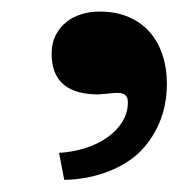

<svg xmlns="http://www.w3.org/2000/svg" viewBox="-20 -152 334 327"><path d="M80.6 108.4Q104.5 106.9 125.7 100.1Q147 93.3 163.1 81.8Q179.2 70.3 188.5 55.2Q197.8 40 197.8 22Q197.8 6.3 181.2 6.3H176.8Q174.3 6.3 171.1 6.6Q168 6.8 165 7.3L147.5 8.8Q67.9 8.8 67.9 -60.5Q67.9 -77.6 74.2 -90.8Q80.6 -104 91.6 -113.3Q102.5 -122.6 117.4 -127.4Q132.3 -132.3 149.4 -132.3Q176.8 -132.3 198 -123.5Q219.2 -114.7 233.9 -98.6Q248.5 -82.5 256.3 -59.8Q264.2 -37.1 264.2 -9.3Q264.2 27.3 251.2 57.6Q238.3 87.9 214.4 110.4Q190.4 131.3 157.5 142.6Q124.5 153.8 89.4 154.3Z"/></svg>

Font: XB Niloofar
Style: Bold
Weight: 700
Designer: Behnam
Foundry: Irmug
Version: Version 7.201 2008